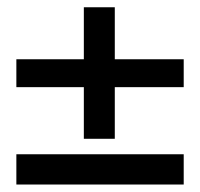

<svg xmlns="http://www.w3.org/2000/svg" viewBox="-20 -612 543 521"><path d="M207.5 -235.4V-375.5H24.4V-451.2H207.5V-592.3H291.5V-451.2H478.5V-375.5H291.5V-235.4ZM24.4 -111.3V-193.4H478.5V-111.3Z"/></svg>

Font: Arian AMU
Style: Regular
Weight: 400
Designer: Ruben Hakobyan (Tarumian)
Foundry: Ruben Hakobyan (Tarumian)
Version: Version 4.003